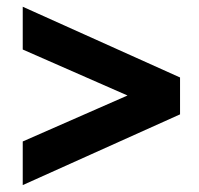

<svg xmlns="http://www.w3.org/2000/svg" viewBox="-20 -535 592 570"><path d="M444 -214 47.5 -388V-515L514.5 -305V-195.5L47.5 14.5V-115L444 -289Z"/></svg>

Font: Newsreader 9pt ExtraBold
Style: Regular
Weight: 800
Designer: Hugues Gentile
Foundry: Production Type
Version: Version 1.003